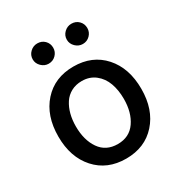

<svg xmlns="http://www.w3.org/2000/svg" viewBox="-178 -882 959 1019"><g transform="rotate(-30 301.0 -372.0)"><path d="M46.9 -270Q46.9 -397.5 116.5 -475.1Q186 -552.7 301.3 -552.7Q416.5 -552.7 485.8 -475.1Q555.2 -397.5 555.2 -270Q555.2 -143.6 485.8 -66.2Q416.5 11.2 301.3 11.2Q186 11.2 116.5 -66.2Q46.9 -143.6 46.9 -270ZM301.3 -78.1Q372.6 -78.1 410.4 -132.6Q448.2 -187 448.2 -270.5Q448.2 -324.2 432.6 -367.2Q417 -410.2 383.1 -437Q349.1 -463.9 301.3 -463.9Q264.6 -463.9 236.1 -448.5Q207.5 -433.1 189.9 -406.2Q172.4 -379.4 163.3 -345Q154.3 -310.5 154.3 -270.5Q154.3 -186.5 191.9 -132.3Q229.5 -78.1 301.3 -78.1ZM196.8 -630.9Q171.9 -630.9 152.8 -649.4Q133.8 -668 133.8 -692.9Q133.8 -718.8 152.6 -736.8Q171.4 -754.9 196.8 -754.9Q223.6 -754.9 241.5 -737.1Q259.3 -719.2 259.3 -692.9Q259.3 -667.5 241.2 -649.2Q223.1 -630.9 196.8 -630.9ZM405.8 -630.9Q380.9 -630.9 361.8 -649.4Q342.8 -668 342.8 -692.9Q342.8 -718.8 361.6 -736.8Q380.4 -754.9 405.8 -754.9Q432.6 -754.9 450.4 -737.1Q468.3 -719.2 468.3 -692.9Q468.3 -667.5 450.2 -649.2Q432.1 -630.9 405.8 -630.9Z"/></g></svg>

Font: Karasuma Gothic
Style: Regular
Weight: 500
Designer: Rasmus Andersson / Ryoko Nishizuka
Foundry: Genbu
Version: Version 1.00